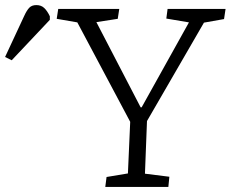

<svg xmlns="http://www.w3.org/2000/svg" viewBox="-206 -735 907 755"><path d="M347 -313H351L537 -647L448 -662L453 -700H681L675 -660L596 -646L372 -259L364 -52L460 -40L456 0H208L213 -39L297 -53L306 -256L98 -647L17 -661L23 -700H263L257 -661L173 -648ZM-160 -498 -186 -511 -111 -672Q-101 -694 -91 -704.5Q-81 -715 -63 -715Q-44 -715 -32 -703.5Q-20 -692 -10 -671V-657Z"/></svg>

Font: Literata 12pt Light
Style: Italic
Weight: 300
Italic angle: -2°
Designer: Latin by Veronika Burian and Jose Scaglione. Greek by Irene Vlachou. Cyrillic by Vera Evstafieva
Foundry: TypeTogether
Version: Version 3.002